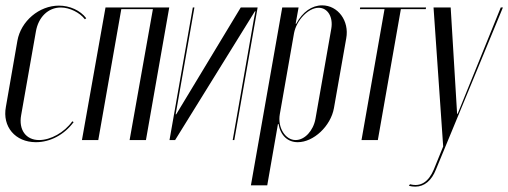

<svg xmlns="http://www.w3.org/2000/svg" viewBox="-22 -523 1898 717"><path d="M43 -371 0 -124C-14 -50 35 8 112 8C166 8 218 -20 253 -67L248 -70C218 -28 167 0 124 0C75 0 47 -38 57 -93L112 -405C121 -459 158 -495 205 -495C238 -495 276 -476 295 -451L300 -455C278 -484 239 -502 198 -502C124 -502 56 -444 43 -371Z M372 -495 284 0H345L431 -489H549L462 0H523L610 -495Z M877 -495 636 -96H634L704 -495H698L611 0H632L930 -481H932L926 -451L847 0H853L940 -495Z M1093 -495H1032L915 169H976L1016 -60H1018C1026 -16 1053 8 1090 8C1149 8 1213 -52 1225 -119L1271 -380C1283 -445 1240 -503 1181 -503C1143 -503 1108 -479 1084 -434H1082ZM1023 -97 1076 -399C1085 -447 1129 -494 1168 -494C1202 -494 1223 -459 1215 -415L1156 -79C1148 -35 1116 0 1082 0C1043 0 1014 -47 1023 -97Z M1569 -495H1323L1322 -489H1414L1328 0H1389L1475 -489H1568Z M1597 -495 1633 24 1598 110C1579 155 1550 176 1509 165L1505 171C1513 173 1521 174 1529 174C1563 174 1590 151 1606 110L1856 -495H1848L1687 -98H1685L1661 -495Z"/></svg>

Font: Moniqa Ita Display
Style: Italic
Weight: 400
Italic angle: -10°
Designer: Rajesh Rajput
Foundry: Rajesh Rajput
Version: Version 1.000